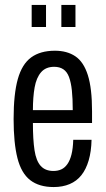

<svg xmlns="http://www.w3.org/2000/svg" viewBox="-20 -744 427 776"><path d="M197 12Q138 12 102 -16Q66 -44 50.5 -105Q35 -166 35 -263Q35 -364 52 -424.5Q69 -485 106 -512Q143 -539 202 -539Q251 -539 284.5 -516.5Q318 -494 335 -440.5Q352 -387 352 -294V-247H113Q113 -180 119.5 -137Q126 -94 144.5 -73.5Q163 -53 196 -53Q214 -53 228 -59.5Q242 -66 252.5 -81Q263 -96 269 -120Q275 -144 276 -179H350Q349 -132 338.5 -96Q328 -60 309 -36Q290 -12 261.5 0Q233 12 197 12ZM113 -299H274Q274 -346 270.5 -378.5Q267 -411 259 -432.5Q251 -454 236 -464Q221 -474 199 -474Q165 -474 146 -452Q127 -430 120 -391Q113 -352 113 -299ZM108 -635V-724H166V-635ZM228 -635V-724H285V-635Z"/></svg>

Font: Archivo ExtraCondensed
Style: Regular
Weight: 400
Width: 2
Designer: Hector Gatti
Foundry: Omnibus-Type
Version: Version 2.001